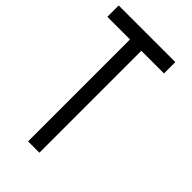

<svg xmlns="http://www.w3.org/2000/svg" viewBox="-250 -1000 999 999"><g transform="rotate(45 250.0 -500.5)"><path d="M416.7 -916.7V-833.3H250V-83.3H166.7V-833.3H0V-916.7Z"/></g></svg>

Font: GalmuriMono11 Regular
Style: Regular
Weight: 400
Designer: Lee Minseo (quiple)
Version: Version 2.399;hotconv 1.1.1;makeotfexe 2.6.0 DEVELOPMENT